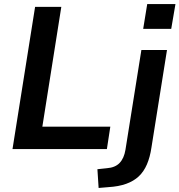

<svg xmlns="http://www.w3.org/2000/svg" viewBox="-20 -739 890 952"><path d="M42 0 154 -705H284L190 -111H527L510 0ZM690 -596 710 -719H850L829 -596ZM469 193 463 100 510 95Q551 92 573 69Q595 46 602 4L681 -491H808L731 -8Q724 40 708.5 76Q693 112 668 135.5Q643 159 605.5 172.5Q568 186 516 189Z"/></svg>

Font: Nunito Sans 11pt
Style: Bold Italic
Weight: 700
Italic angle: -9°
Version: Version 3.101;gftools[0.9.27]